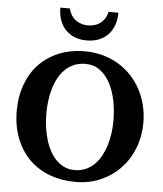

<svg xmlns="http://www.w3.org/2000/svg" viewBox="-61 -962 877 1031"><g transform="rotate(5 378.0 -446.5)"><path d="M559.1 -328.1Q559.1 -386.7 548.1 -439.7Q537.1 -492.7 515.1 -532.7Q493.2 -572.8 460.2 -596.4Q427.2 -620.1 383.8 -620.1Q349.1 -620.1 321.8 -608.4Q294.4 -596.7 273.7 -576.4Q252.9 -556.2 238.3 -528.8Q223.6 -501.5 214.4 -470Q205.1 -438.5 200.9 -404.5Q196.8 -370.6 196.8 -336.9Q196.8 -301.3 201.4 -266.1Q206.1 -231 215.3 -198.7Q224.6 -166.5 239.3 -138.7Q253.9 -110.8 273.4 -90.6Q293 -70.3 318.1 -58.6Q343.3 -46.9 374 -46.9Q407.2 -46.9 434.1 -58.8Q460.9 -70.8 481.4 -91.3Q502 -111.8 516.6 -139.2Q531.2 -166.5 540.8 -197.8Q550.3 -229 554.7 -262.5Q559.1 -295.9 559.1 -328.1ZM720.2 -332Q720.2 -260.3 696 -197Q671.9 -133.8 627.4 -86.4Q583 -39.1 521 -11.5Q459 16.1 383.8 16.1Q309.1 16.1 245.4 -7.6Q181.6 -31.2 135.5 -76.7Q89.4 -122.1 63.2 -188.5Q37.1 -254.9 37.1 -339.8Q37.1 -413.6 60.1 -477.3Q83 -541 126.2 -587.4Q169.4 -633.8 232.2 -660.4Q294.9 -687 375 -687Q426.8 -687 472.7 -674.1Q518.6 -661.1 556.9 -637.9Q595.2 -614.7 625.5 -582.3Q655.8 -549.8 676.8 -510.3Q697.8 -470.7 709 -425.5Q720.2 -380.4 720.2 -332ZM535.2 -909.2Q535.2 -875.5 525.4 -845.7Q515.6 -815.9 496.1 -793.9Q476.6 -772 447 -759Q417.5 -746.1 377.9 -746.1Q338.4 -746.1 309.3 -759Q280.3 -772 260.7 -793.9Q241.2 -815.9 231.7 -845.7Q222.2 -875.5 222.2 -909.2H273.9Q278.8 -886.7 289.6 -871.1Q300.3 -855.5 314.5 -845.7Q328.6 -835.9 345 -831.5Q361.3 -827.1 377.9 -827.1Q395 -827.1 411.6 -831.5Q428.2 -835.9 442.1 -845.7Q456.1 -855.5 466.6 -871.1Q477.1 -886.7 481.9 -909.2Z"/></g></svg>

Font: Charis SIL
Style: Bold
Weight: 700
Foundry: SIL International
Version: Version 4.112